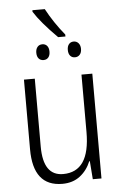

<svg xmlns="http://www.w3.org/2000/svg" viewBox="-59 -919 611 971"><g transform="rotate(-5 246.0 -434.0)"><path d="M417 0H373L366 -92H363Q344 -46 307.5 -18Q271 10 218 10Q70 10 70 -178V-532H125V-187Q125 -39 226 -39Q294 -39 328 -89Q362 -139 362 -241V-532H417ZM298 -741V-731H261Q178 -814 143 -870V-878H206Q244 -807 298 -741ZM211 -662Q211 -643 202 -632.5Q193 -622 178 -622Q162 -622 153 -632.5Q144 -643 144 -662Q144 -680 153 -691Q162 -702 178 -702Q193 -702 202 -691.5Q211 -681 211 -662ZM371 -662Q371 -643 361.5 -632.5Q352 -622 337 -622Q322 -622 313 -632.5Q304 -643 304 -662Q304 -681 313 -691.5Q322 -702 337 -702Q352 -702 361.5 -691Q371 -680 371 -662Z"/></g></svg>

Font: Noto Sans Display Light Narrow
Style: Regular
Weight: 300
Width: 4
Designer: Monotype Design team
Foundry: Monotype Imaging Inc.
Version: Version 1.000